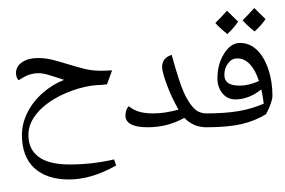

<svg xmlns="http://www.w3.org/2000/svg" viewBox="-20 -700 1569 1056"><path d="M192.4 -297.4Q145 -297.4 106 -272.9L82.5 -258.8Q76.7 -264.2 72.3 -274.7Q67.9 -285.2 67.9 -297.4Q67.9 -335 101.6 -357.9Q135.3 -380.9 189 -380.9Q231.9 -380.9 273.4 -369.9Q314.9 -358.9 356.9 -345.9Q398.9 -333 441.9 -322Q484.9 -311 531.2 -311H546.9L596.7 -313L568.4 -236.3Q538.6 -231.9 512.2 -231.9Q449.7 -227.5 377.7 -201.9Q305.7 -176.3 251 -138.2Q196.3 -100.1 166.3 -53.7Q136.2 -7.3 136.2 42Q136.2 121.1 192.4 162.8Q248.5 204.6 362.8 204.6Q486.3 204.6 607.4 176.8L618.7 210.4Q545.4 251 482.2 269Q418.9 287.1 360.4 287.1Q236.3 287.1 168.5 224.1Q100.6 161.1 100.6 42Q100.6 -20.5 131.3 -81.8Q162.1 -143.1 216.3 -189.9Q270.5 -236.8 332.5 -260.7Q326.2 -263.2 280.3 -277.8Q234.4 -292.5 218.8 -294.9Q203.1 -297.4 192.4 -297.4ZM341.8 -429.7ZM62.5 262.2ZM371.6 2.9ZM345.7 335.9Z M1117.7 0Q1077.1 0 1047.1 -13.7Q1017.1 -27.3 994.1 -51.8Q901.9 0 792 0Q731 0 700.4 -16.6Q669.9 -33.2 669.9 -63.5Q669.9 -95.7 687.5 -116.2Q712.4 -95.7 744.4 -85.9Q776.4 -76.2 823.7 -76.2Q886.2 -76.2 961.9 -97.2Q923.8 -163.6 897.7 -233.9Q871.6 -304.2 871.6 -332Q871.6 -380.9 924.3 -398.4Q944.8 -323.2 961.4 -272Q978 -220.7 992.4 -188.7Q1006.8 -156.7 1027.3 -127.7Q1047.9 -98.6 1068.8 -87.4Q1089.8 -76.2 1117.7 -76.2Q1126.5 -76.2 1126.5 -67.9V-8.3Q1126.5 0 1117.7 0ZM861.3 -447.3ZM874.5 29.3ZM874.5 51.8Z M1430.7 -129.9Q1425.8 -170.9 1417 -208.5Q1386.7 -182.6 1349.4 -168Q1312 -153.3 1274.9 -153.3Q1231 -153.3 1203.4 -186.5Q1175.8 -219.7 1175.8 -270Q1175.8 -346.7 1212.6 -405.3Q1249.5 -463.9 1299.8 -463.9Q1351.6 -463.9 1391.6 -426.8Q1431.6 -389.6 1455.1 -321.3Q1478.5 -252.9 1478.5 -173.8Q1478.5 -139.6 1443.4 -72.3Q1382.8 -34.7 1307.6 -17.3Q1232.4 0 1110.4 0Q1101.1 0 1101.1 -9.3V-66.9Q1101.1 -76.2 1110.4 -76.2Q1218.3 -76.2 1293 -89.1Q1367.7 -102.1 1430.7 -129.9ZM1284.7 -378.9Q1254.4 -378.9 1234.1 -351.3Q1213.9 -323.7 1213.9 -289.6Q1213.9 -258.3 1234.1 -243.7Q1254.4 -229 1298.8 -229Q1347.7 -229 1404.3 -254.4Q1384.8 -314.9 1354.2 -346.9Q1323.7 -378.9 1284.7 -378.9ZM1305.7 -512.7ZM1335.9 29.3ZM1335.9 51.8ZM1289.6 -581.1Q1271.5 -552.2 1230.5 -512.7Q1185.5 -548.8 1164.1 -573.7Q1190.4 -598.1 1228.5 -641.1Q1240.2 -628.9 1289.6 -581.1ZM1440.4 -595.2Q1421.9 -565.4 1380.4 -526.9Q1337.9 -560.5 1314.5 -588.4Q1325.2 -598.1 1378.9 -655.8Q1390.6 -643.1 1440.4 -595.2ZM1305.7 -502.9ZM1300.8 -680.2ZM1305.7 -512.7Z"/></svg>

Font: Noto Naskh Arabic
Style: Regular
Weight: 400
Designer: Monotype Design team
Foundry: Monotype Imaging Inc.
Version: Version 1.01